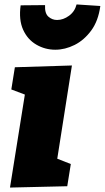

<svg xmlns="http://www.w3.org/2000/svg" viewBox="-20 -839 472 865"><path d="M25 6 92 -413 31 -436 47 -536 304 -544 238 -124 299 -100 283 0ZM229 -615Q183 -615 143.5 -638Q104 -661 84 -705.5Q64 -750 73 -815L183 -816Q181 -779 198 -764Q215 -749 237 -749Q265 -749 291 -768Q317 -787 325 -819L432 -812Q423 -745 391 -701.5Q359 -658 316 -636.5Q273 -615 229 -615Z"/></svg>

Font: Bitter Black
Style: Italic
Weight: 900
Italic angle: -9°
Designer: Sol Matas, and Bitter project Authors
Foundry: Sol Matas
Version: Version 2.001